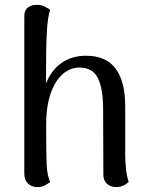

<svg xmlns="http://www.w3.org/2000/svg" viewBox="-20 -750 604 782"><path d="M132 12Q109 12 94 -2.5Q79 -17 79 -42V-681Q78 -705 91 -717Q104 -729 123 -730Q144 -732 160.5 -724Q177 -716 184 -710Q175 -679 172 -638Q169 -597 168 -538L167 -352L149 -331Q155 -391 178.5 -434Q202 -477 240.5 -500Q279 -523 330 -523Q412 -523 451 -470.5Q490 -418 490 -316V-120Q490 -95 493 -64Q496 -33 504 -9Q496 -1 483 5.5Q470 12 453 12Q430 12 415.5 -1.5Q401 -15 401 -38L400 -304Q400 -388 379 -431.5Q358 -475 302 -475Q278 -475 254.5 -462Q231 -449 211.5 -421Q192 -393 180 -348.5Q168 -304 168 -240Q168 -182 168.5 -144Q169 -106 170 -81.5Q171 -57 174.5 -40.5Q178 -24 184 -8Q177 -3 164 4.5Q151 12 132 12Z"/></svg>

Font: Arima Thin Medium
Style: Regular
Weight: 500
Version: Version 1.100